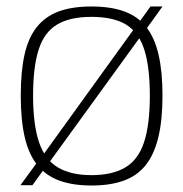

<svg xmlns="http://www.w3.org/2000/svg" viewBox="-20 -562 565 592"><path d="M262 10Q320 10 361.5 -5Q403 -20 429 -52.5Q455 -85 468 -138Q481 -191 481 -267Q481 -341 469 -393Q457 -445 431.5 -478Q406 -511 364 -526.5Q322 -542 262 -542Q202 -542 160.5 -526.5Q119 -511 93 -478Q67 -445 55.5 -393Q44 -341 44 -267Q44 -191 56.5 -138Q69 -85 95.5 -52.5Q122 -20 163.5 -5Q205 10 262 10ZM262 -22Q199 -22 159 -45.5Q119 -69 100.5 -123Q82 -177 82 -267Q82 -355 99 -408.5Q116 -462 155.5 -486Q195 -510 262 -510Q330 -510 369 -486Q408 -462 425 -408.5Q442 -355 442 -267Q442 -177 424 -123Q406 -69 366 -45.5Q326 -22 262 -22ZM43 9H80L122 -49H123L421 -460H422L481 -542H444L403 -485H402L104 -72L103 -73Z"/></svg>

Font: Georama ExtraLight
Style: Regular
Weight: 250
Version: Version 1.001